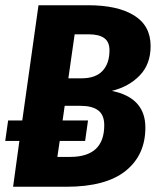

<svg xmlns="http://www.w3.org/2000/svg" viewBox="-22 -713 603 733"><path d="M533 -226Q533 -121 457.5 -60.5Q382 0 231 0H28L52 -175H-2L9 -253H63L125 -693H315Q427 -693 490 -654Q553 -615 553 -537Q553 -468 511.5 -425Q470 -382 405 -366Q533 -340 533 -226ZM396 -521Q396 -553 376 -567.5Q356 -582 316 -582H263L239 -414H289Q343 -414 369.5 -442.5Q396 -471 396 -521ZM376 -235Q376 -274 353 -291.5Q330 -309 285 -309H225L217 -253H314L303 -175H206L197 -114H246Q376 -114 376 -235Z"/></svg>

Font: Fira Sans Condensed
Style: Bold Italic
Weight: 700
Width: 3
Italic angle: -8°
Designer: Carrois Corporate & Edenspiekermann AG
Foundry: Carrois Corporate GbR & Edenspiekermann AG
Version: Version 4.203